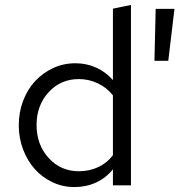

<svg xmlns="http://www.w3.org/2000/svg" viewBox="-20 -750 726 777"><path d="M56 0ZM437 0V-65Q409 -30 369 -11.5Q329 7 281 7Q234 7 192.5 -12.5Q151 -32 121 -65.5Q91 -99 73.5 -145Q56 -191 56 -243Q56 -296 73.5 -342Q91 -388 122 -421.5Q153 -455 195 -474.5Q237 -494 285 -494Q330 -494 369 -476.5Q408 -459 437 -426V-715L510 -730V0ZM128 -244Q128 -164 177 -110.5Q226 -57 299 -57Q342 -57 378 -74Q414 -91 437 -122V-364Q413 -395 376.5 -412.5Q340 -430 299 -430Q226 -430 177 -377Q128 -324 128 -244ZM610 -714H686L661 -504H605Z"/></svg>

Font: Red Hat Text
Style: Regular
Weight: 400
Designer: Pentagram / MCKL
Foundry: Pentagram / MCKL
Version: Version 1.005; Red Hat Text